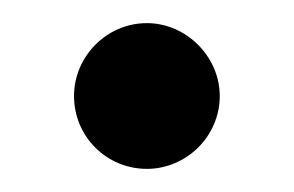

<svg xmlns="http://www.w3.org/2000/svg" viewBox="-20 -434 254 166"><path d="M170 -351C170 -385 141 -414 107 -414C72 -414 44 -385 44 -351C44 -316 72 -288 107 -288C141 -288 170 -316 170 -351Z"/></svg>

Font: Audiowide
Style: Regular
Weight: 400
Designer: Astigmatic (AOETI)
Foundry: Astigmatic (AOETI)
Version: Version 1.002